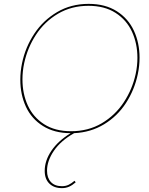

<svg xmlns="http://www.w3.org/2000/svg" viewBox="-20 -683 772 992"><path d="M701 -385Q701 -342 692 -300Q675 -219 631 -151Q587 -83 518 -41Q449 1 363 5Q294 44 258.5 96Q223 148 223 199Q223 236 243 257.5Q263 279 300 279Q319 279 334 272Q349 265 365 251L371 259Q354 274 337 281.5Q320 289 300 289Q259 289 235 265.5Q211 242 211 200Q211 147 245.5 96Q280 45 345 5Q261 5 202 -32Q143 -69 114 -131.5Q85 -194 85 -271Q85 -314 94 -357Q111 -439 157 -508.5Q203 -578 275 -620.5Q347 -663 438 -663Q524 -663 583.5 -625Q643 -587 672 -524Q701 -461 701 -385ZM690 -384Q690 -458 662 -519Q634 -580 577 -616.5Q520 -653 437 -653Q349 -653 279.5 -612Q210 -571 166 -503.5Q122 -436 105 -357Q96 -315 96 -273Q96 -199 123.5 -138.5Q151 -78 207.5 -41.5Q264 -5 347 -5Q436 -5 505.5 -46Q575 -87 619.5 -154.5Q664 -222 681 -301Q690 -343 690 -384Z"/></svg>

Font: Ysabeau Infant Hairline
Style: Italic
Weight: 100
Italic angle: -12°
Designer: Christian Thalmann (Catharsis Fonts)
Version: Version 0.003